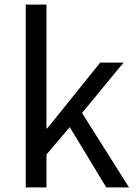

<svg xmlns="http://www.w3.org/2000/svg" viewBox="-20 -816 592 836"><path d="M92.1 0V-796H182.3V-256.8H185.5L416.3 -543.4H518L337.1 -324.1L541.8 0H442.7L283.7 -262.4L182.3 -143.4V0Z"/></svg>

Font: Noto Sans JP
Style: Regular
Weight: 100
Designer: Ryoko NISHIZUKA 西塚涼子 (kana, bopomofo & ideographs); Paul D. Hunt (Latin, Greek & Cyrillic); Sandoll Communications 산돌커뮤니
Foundry: Adobe
Version: Version 2.004;hotconv 1.0.118;makeotfexe 2.5.65603